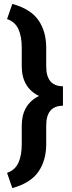

<svg xmlns="http://www.w3.org/2000/svg" viewBox="-20 -800 371 996"><path d="M306.6 -251.5Q219.7 -251.5 219.7 -148.4V-51.8Q219.7 32.2 179.2 90.8Q138.7 149.4 43.9 175.8L16.6 96.7Q58.6 82 75.7 43.9Q92.8 5.9 92.8 -51.8V-147.5Q92.8 -258.3 182.6 -302.2Q92.8 -345.2 92.8 -457.5V-552.7Q92.8 -610.4 75.7 -648.4Q58.6 -686.5 16.6 -701.2L43.9 -779.8Q139.2 -753.4 179.4 -695.1Q219.7 -636.7 219.7 -552.7V-456.1Q219.7 -352.5 306.6 -352.5Z"/></svg>

Font: Mardoto
Style: Bold
Weight: 700
Designer: Christian Robertson, Vahan Hovhannisyan
Foundry: Google
Version: Version 1.000